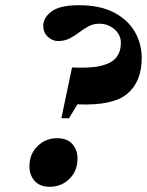

<svg xmlns="http://www.w3.org/2000/svg" viewBox="-20 -705 564 737"><path d="M282.5 -685Q364.5 -685 418 -656.8Q471.5 -628.5 497.8 -582.5Q524 -536.5 524 -482Q524 -391.5 468.5 -345Q413 -298.5 277 -304.5L245 -251H215.5L256.5 -446Q328.5 -442.5 369.2 -452.8Q410 -463 427 -485.2Q444 -507.5 444 -540.5Q444 -571.5 419.2 -592.8Q394.5 -614 361 -614Q338 -614 319.8 -604Q301.5 -594 284.2 -580.8Q267 -567.5 247.5 -557.5Q228 -547.5 202.5 -547.5Q181 -547.5 163.5 -564Q146 -580.5 146 -605.5Q146 -637.5 178.2 -661.2Q210.5 -685 282.5 -685ZM199.5 -174.5Q238 -174.5 257.8 -152Q277.5 -129.5 277.5 -96Q277.5 -49 246.5 -18.5Q215.5 12 171 12Q133 12 113 -10.5Q93 -33 93 -66.5Q93 -113.5 124 -144Q155 -174.5 199.5 -174.5Z"/></svg>

Font: Newsreader Text ExtraBold
Style: Italic
Weight: 800
Italic angle: -17°
Designer: Hugues Gentile
Foundry: Production Type
Version: Version 1.001